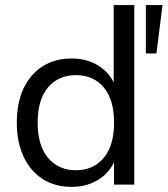

<svg xmlns="http://www.w3.org/2000/svg" viewBox="-20 -725 658 754"><path d="M261 8.9Q196.4 8.9 147.9 -21.8Q99.4 -52.5 72.7 -109.5Q46 -166.5 46 -243.4Q46 -321.3 72.4 -377.6Q98.9 -433.8 147.4 -464.6Q195.9 -495.3 261 -495.3Q326.7 -495.3 374.1 -462.1Q421.4 -428.9 437.4 -373H426.4V-705H507.4V0H427.8V-115.7H437.9Q422.4 -58.9 374.8 -25Q327.2 8.9 261 8.9ZM277.9 -56.4Q346.7 -56.4 387.3 -104.8Q427.9 -153.3 427.9 -243.4Q427.9 -334 387.3 -382Q346.7 -430 277.9 -430Q209.7 -430 168.8 -382Q127.9 -334 127.9 -243.4Q127.9 -153.3 168.8 -104.8Q209.7 -56.4 277.9 -56.4ZM552.7 -515.1V-705H618.2L594.3 -515.1Z"/></svg>

Font: Nunito Sans 12pt ExtraLight
Style: Regular
Weight: 200
Version: Version 3.101;gftools[0.9.27]